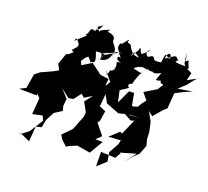

<svg xmlns="http://www.w3.org/2000/svg" viewBox="-183 -1195 1657 1530"><g transform="rotate(20 645.5 -430.5)"><path d="M1195 -860C1219 -869 1184 -891 1185 -927C1159 -916 1152 -886 1151 -979C1172 -866 1144 -918 1173 -874C1103 -875 1066 -875 1105 -899C1070 -925 1095 -942 999 -876C1006 -957 1054 -919 1032 -884C985 -921 995 -920 982 -837C895 -823 936 -852 901 -861C917 -860 888 -862 875 -845C853 -837 827 -888 872 -898C801 -837 816 -830 788 -891C779 -881 796 -880 736 -803C753 -860 764 -837 802 -814C777 -812 741 -811 705 -888C649 -900 693 -910 678 -919C618 -844 607 -831 656 -864C608 -893 621 -821 619 -832C619 -819 665 -774 666 -755C648 -785 613 -738 687 -723C615 -724 673 -722 649 -648C645 -718 665 -635 623 -640C604 -586 623 -571 593 -636C602 -615 647 -557 655 -553C638 -527 650 -538 628 -511L633 -570L562 -579L471 -647L412 -611L391 -599L375 -640C385 -619 382 -656 422 -683C484 -613 436 -655 469 -652C508 -661 455 -744 467 -743C507 -742 521 -760 516 -700C541 -777 579 -726 519 -744C587 -783 524 -741 600 -781C592 -738 575 -696 514 -692L535 -738L592 -770L659 -803C620 -774 670 -760 637 -809C670 -755 608 -841 597 -747C627 -833 557 -837 564 -881C559 -937 463 -903 516 -944C405 -906 444 -898 440 -894C392 -951 409 -918 449 -960C433 -919 411 -882 415 -927C421 -934 390 -863 399 -894C338 -917 383 -842 322 -836C389 -852 330 -823 274 -761C281 -802 284 -792 337 -719C313 -797 340 -774 315 -745C320 -716 291 -714 289 -693C263 -703 296 -655 327 -689C282 -675 281 -645 248 -641L215 -548L240 -500L203 -479L138 -449L104 -434L63 -401L43 -280L-9 -253L141 -251L132 -290L125 -281L168 -237L157 -99L240 -117L257 -79L186 35L118 87L124 76L208 113L218 -15L264 -26L278 -95L316 -166L378 -206L368 -246L374 -306L313 -374L385 -317L425 -324L472 -386L500 -362L563 -401L512 -335L554 -259L552 -222L505 -102L479 -73L431 -25L453 11L499 53L522 39L582 14L694 33L761 -82L699 -83L742 -124L669 -214L683 -231L697 -319L643 -342L653 -449L688 -383L799 -340L874 -357L876 -360L975 -362L886 -356L936 -427L882 -433L863 -535L820 -533L768 -420L747 -516C834 -570 809 -564 805 -563C780 -601 841 -590 826 -613C862 -709 843 -672 868 -708C873 -710 887 -692 791 -718C861 -784 920 -725 898 -748C887 -770 907 -733 941 -745C977 -720 1041 -784 1014 -765C989 -677 973 -687 1032 -699C1023 -665 1078 -691 1051 -662L1030 -628L930 -567L976 -511L948 -475L928 -442L870 -424L804 -377L914 -319L940 -329L884 -199L864 -206L789 -137L893 -144L886 -111L838 -24L851 52L778 118L776 -4L899 2L926 -46L918 -49L1048 -87L978 4L1029 -56L1070 -96L1100 -171L1086 -223L1083 -285L1065 -365L1023 -441L1062 -410L1128 -487L1155 -511L1165 -643L1236 -679L1300 -706L1177 -685L1235 -740L1294 -813L1222 -774L1238 -839Z"/></g></svg>

Font: Hussar Lance
Style: Italic
Weight: 700
Foundry: Cannot Into Space Fonts, PlusOne Fonts
Version: Version 2.27